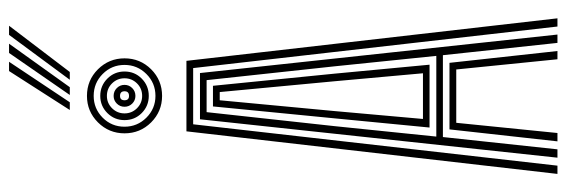

<svg xmlns="http://www.w3.org/2000/svg" viewBox="-424 -798 1222 414"><g transform="rotate(-90 187.0 -591.0)"><path d="M19 0 110.8 -800H262.8L354.5 0H336.8L247.2 -785.5H126L36.8 0ZM54 0 136.8 -770.8H236.5L319.5 0H301.5L275 -247H98.5L72 0ZM99.5 -261.2H273.5L251 -480.5L221.2 -756.5H152.2L122 -480.5ZM119 -275.8 138.8 -480.5 164.5 -742.8H209L235.2 -480.5L254.5 -275.8ZM137.5 -290H236L218.8 -480.5L195.5 -728.2H177.8L154.5 -480.5ZM89.2 0 115 -232.8H258.5L284 0H266.2L244.2 -218.2H129.2L107.2 0ZM187.2 -852.5Q153.8 -852.5 130.1 -876.1Q106.5 -899.8 106.5 -933.5Q106.5 -967 130.1 -990.8Q153.8 -1014.5 187.2 -1014.5Q221 -1014.5 244.6 -990.8Q268.2 -967 268.2 -933.5Q268.2 -899.8 244.6 -876.1Q221 -852.5 187.2 -852.5ZM187.2 -866.8Q215 -866.8 234.5 -886.4Q254 -906 254 -933.5Q254 -961.2 234.5 -980.6Q215 -1000 187.2 -1000Q159.8 -1000 140.2 -980.6Q120.8 -961.2 120.8 -933.5Q120.8 -906 140.2 -886.4Q159.8 -866.8 187.2 -866.8ZM187.2 -881.2Q165.5 -881.2 150.2 -896.4Q135 -911.5 135 -933.5Q135 -955.2 150.2 -970.5Q165.5 -985.8 187.2 -985.8Q209.2 -985.8 224.5 -970.5Q239.8 -955.2 239.8 -933.5Q239.8 -911.5 224.5 -896.4Q209.2 -881.2 187.2 -881.2ZM187.2 -895.5Q203.2 -895.5 214.2 -906.6Q225.2 -917.8 225.2 -933.5Q225.2 -949.2 214.2 -960.4Q203.2 -971.5 187.2 -971.5Q171.8 -971.5 160.6 -960.4Q149.5 -949.2 149.5 -933.5Q149.5 -917.8 160.6 -906.6Q171.8 -895.5 187.2 -895.5ZM187.2 -910Q177.5 -910 170.6 -916.9Q163.8 -923.8 163.8 -933.5Q163.8 -943.2 170.6 -950.1Q177.5 -957 187.2 -957Q197.2 -957 204.1 -950.1Q211 -943.2 211 -933.5Q211 -923.8 204.1 -916.9Q197.2 -910 187.2 -910ZM187.2 -923.8Q197.2 -923.8 197.2 -933.5Q197.2 -943.2 187.2 -943.2Q177.8 -943.2 177.8 -933.5Q177.8 -923.8 187.2 -923.8ZM156.8 -1051.5 240.8 -1182.5H260.8L173.5 -1051.5ZM222 -1051.5 318.8 -1182.5H338.5L238.8 -1051.5ZM189.2 -1051.5 279.8 -1182.5H299.8L206 -1051.5Z"/></g></svg>

Font: Big Shoulders Inline Display SemiBold
Style: Regular
Weight: 600
Designer: Patric King
Foundry: XO Type Co
Version: Version 1.000